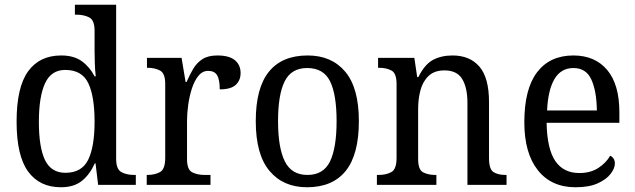

<svg xmlns="http://www.w3.org/2000/svg" viewBox="-20 -780 2679 810"><path d="M237 10Q147 10 98.5 -56.5Q50 -123 50 -267Q50 -412 98.5 -479Q147 -546 238 -546Q292 -546 325.5 -521.5Q359 -497 379 -458H384Q381 -482 380 -511.5Q379 -541 379 -566V-650Q379 -695 356.5 -706.5Q334 -718 304 -718H296V-760H470V-110Q470 -66 492 -54Q514 -42 545 -42H553V0H394L383 -91H380Q359 -44 325.5 -17Q292 10 237 10ZM256 -51Q325 -51 352 -106Q379 -161 379 -267Q379 -373 352.5 -429Q326 -485 255 -485Q196 -485 170 -428.5Q144 -372 144 -266Q144 -158 170 -104.5Q196 -51 256 -51Z M599 0V-42H602Q633 -42 655 -54Q677 -66 677 -114V-426Q677 -471 655 -482.5Q633 -494 603 -494H600V-536H746L763 -434H767Q780 -464 795 -489.5Q810 -515 834 -530.5Q858 -546 897 -546Q947 -546 971 -526Q995 -506 995 -472Q995 -441 974.5 -422Q954 -403 907 -403Q907 -444 896 -462.5Q885 -481 858 -481Q834 -481 817 -460Q800 -439 789.5 -406.5Q779 -374 774 -337.5Q769 -301 769 -270V-109Q769 -64 791 -53Q813 -42 843 -42H868V0Z M1275 10Q1175 10 1117 -59Q1059 -128 1059 -269Q1059 -409 1114.5 -477.5Q1170 -546 1278 -546Q1379 -546 1436.5 -477.5Q1494 -409 1494 -269Q1494 -128 1438.5 -59Q1383 10 1275 10ZM1277 -42Q1345 -42 1372.5 -99.5Q1400 -157 1400 -269Q1400 -381 1372.5 -437Q1345 -493 1276 -493Q1209 -493 1181 -437Q1153 -381 1153 -269Q1153 -157 1181.5 -99.5Q1210 -42 1277 -42Z M1570 0V-42H1578Q1609 -42 1631 -54Q1653 -66 1653 -114V-426Q1653 -471 1631.5 -482.5Q1610 -494 1580 -494H1575V-536H1728L1740 -455H1745Q1772 -509 1807 -527.5Q1842 -546 1889 -546Q1962 -546 2002.5 -499Q2043 -452 2043 -350V-114Q2043 -66 2062 -54Q2081 -42 2112 -42H2117V0H1952V-346Q1952 -410 1930 -446.5Q1908 -483 1855 -483Q1813 -483 1788.5 -460Q1764 -437 1754 -400Q1744 -363 1744 -320V-109Q1744 -64 1765 -53Q1786 -42 1816 -42H1821V0Z M2408 10Q2306 10 2249 -62Q2192 -134 2192 -264Q2192 -405 2246 -475.5Q2300 -546 2399 -546Q2490 -546 2541.5 -485Q2593 -424 2593 -306V-262H2286Q2288 -152 2322.5 -101Q2357 -50 2424 -50Q2472 -50 2505 -72Q2538 -94 2554 -123Q2562 -120 2568 -111.5Q2574 -103 2574 -90Q2574 -70 2556 -46.5Q2538 -23 2501.5 -6.5Q2465 10 2408 10ZM2498 -314Q2497 -395 2475 -444Q2453 -493 2399 -493Q2347 -493 2319.5 -447Q2292 -401 2288 -314Z"/></svg>

Font: Noto Serif Khmer SemiCondensed
Style: Regular
Weight: 400
Width: 4
Designer: Danh Hong and the Monotype Design Team
Foundry: Monotype Imaging Inc.
Version: Version 2.004; ttfautohint (v1.8.4.7-5d5b)